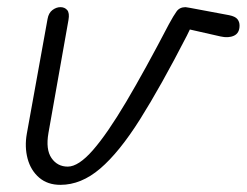

<svg xmlns="http://www.w3.org/2000/svg" viewBox="-20 -517 690 537"><path d="M149 0Q113 0 89.5 -20.2Q66 -40.5 57.2 -73.2Q48.5 -106 55 -143L113 -464Q116 -481 126.8 -489Q137.5 -497 149 -497Q161 -497 168 -488.8Q175 -480.5 171.5 -461L115.5 -145Q107.5 -99 124 -75Q140.5 -51 169.5 -51Q199.5 -51 239.8 -97Q280 -143 332.8 -232Q385.5 -321 452.5 -449.5Q465.5 -473.5 474 -485.2Q482.5 -497 499 -497Q501 -497 511.5 -495Q522 -493 547.8 -488.2Q573.5 -483.5 621 -474.5Q638 -471 644 -463.5Q650 -456 650 -445.5Q650 -424.5 634.5 -417.2Q619 -410 597 -415L511 -434.5L502.5 -417Q430 -276 371.8 -183.5Q313.5 -91 260.2 -45.5Q207 0 149 0Z"/></svg>

Font: Edu AU VIC WA NT Pre
Style: Regular
Weight: 400
Designer: Tina and Corey Anderson, Eben Sorkin, Mirko Velimirovic
Foundry: Google for Education
Version: Version 1.001